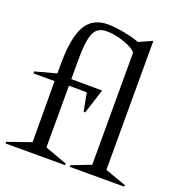

<svg xmlns="http://www.w3.org/2000/svg" viewBox="-152 -821 872 930"><g transform="rotate(20 284.0 -356.0)"><path d="M98.1 -448.2Q98.1 -587.9 133.3 -649.9Q168.5 -711.9 248 -711.9Q286.6 -711.9 337.2 -701.7Q387.7 -691.4 412.1 -681.2L481 -711.9V-46.9L590.8 -7.8L588.9 0H310.1L308.1 -7.8L408.2 -46.9V-624Q395 -644 344 -661.9Q293 -679.7 248 -678.2Q204.1 -676.8 187.5 -637.5Q170.9 -598.1 170.9 -503.9V-401.9L330.1 -400.9L289.1 -272.9L280.8 -274.9L263.2 -367.2L170.9 -368.2V-49.8L286.1 -7.8L284.2 0H-21L-22.9 -7.8L99.1 -50.8L98.1 -365.2H-9.8L-12.2 -375L98.1 -404.8Z"/></g></svg>

Font: Halibut Cnd
Style: Regular
Weight: 400
Width: 3
Designer: Matteo Maggi
Foundry: Collletttivo
Version: Version 3.080 | FøM Fix